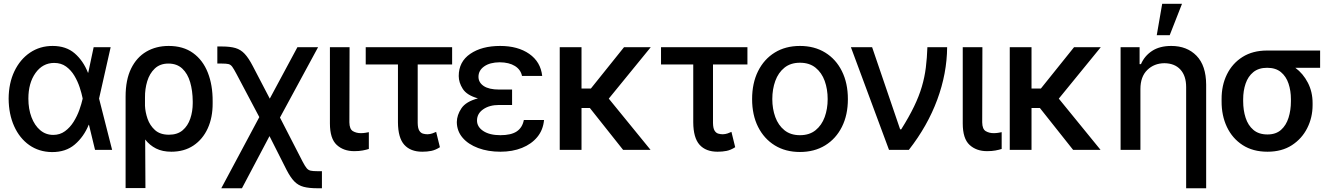

<svg xmlns="http://www.w3.org/2000/svg" viewBox="-20 -797 7071 1021"><path d="M255.9 11.7Q187 10.7 135.5 -25.6Q84 -62 55.2 -126Q26.4 -189.9 25.9 -272.5Q26.4 -355 56.6 -418.2Q86.9 -481.4 139.6 -517.1Q192.4 -552.7 259.8 -552.7Q331.5 -552.7 377.2 -513.2Q422.9 -473.6 447.8 -410.2H449.2L478 -545.9H568.4L506.8 -272.9L576.2 0H485.4L453.1 -133.3H451.7Q425.8 -69.8 377.9 -28.8Q330.1 12.2 255.9 11.7ZM130.9 -272.5Q130.9 -217.3 147.5 -173.6Q164.1 -129.9 193.8 -104.7Q223.6 -79.6 263.2 -79.6Q298.8 -79.6 325.7 -99.4Q352.5 -119.1 371.3 -149.2Q390.1 -179.2 401.9 -212.2Q413.6 -245.1 419.4 -271.5V-272.9V-274.4Q414.1 -300.8 403.6 -332.8Q393.1 -364.7 375.5 -394.3Q357.9 -423.8 331.5 -443.1Q305.2 -462.4 267.6 -462.4Q206.5 -461.9 168.7 -408.7Q130.9 -355.5 130.9 -272.5Z M647.9 203.1V-283.2Q647.9 -372.6 677.2 -432.4Q706.5 -492.2 758.3 -522.5Q810.1 -552.7 877 -552.7Q954.6 -552.7 1006.8 -514.9Q1059.1 -477.1 1085.2 -410.6Q1111.3 -344.2 1110.8 -258.3V-248.5Q1111.3 -172.4 1084.7 -114.3Q1058.1 -56.2 1008.8 -23.2Q959.5 9.8 891.1 9.8Q843.8 9.8 809.8 -7.3Q775.9 -24.4 752 -55.2L753.4 203.1ZM751 -278.8V-234.4Q752.4 -201.2 764.6 -165.5Q776.9 -129.9 804.2 -105.2Q831.5 -80.6 878.4 -80.6Q923.3 -80.6 951.2 -104.2Q979 -127.9 991.9 -166.3Q1004.9 -204.6 1004.9 -248.5V-258.3Q1004.4 -314.5 991.2 -359.9Q978 -405.3 949.5 -432.1Q920.9 -459 875.5 -459Q831.1 -459 803.2 -432.6Q775.4 -406.2 762.9 -365Q750.5 -323.7 751 -278.8Z M1156.7 204.1 1358.9 -174.3 1237.8 -403.3Q1223.6 -430.2 1215.1 -441.9Q1206.5 -453.6 1194.8 -456.3Q1183.1 -459 1160.2 -459H1135.7V-549.8H1160.2Q1204.1 -549.8 1232.2 -541.5Q1260.3 -533.2 1281.2 -510.7Q1302.2 -488.3 1324.2 -445.8L1414.6 -272.5L1561.5 -545.9H1671.4L1468.8 -171.9L1589.8 63.5Q1602.1 86.9 1610.8 97.4Q1619.6 107.9 1632.1 110.6Q1644.5 113.3 1667.5 113.3H1691.9V204.1H1667.5Q1623.5 204.1 1594.7 196.5Q1565.9 189 1545.2 167.7Q1524.4 146.5 1503.4 105.5L1413.1 -73.2L1266.6 204.1Z M1734.4 -545.9H1838.9L1837.9 -146.5Q1838.4 -110.4 1856.7 -99.6Q1875 -88.9 1898.9 -88.9Q1911.1 -88.9 1923.1 -90.8Q1935.1 -92.8 1941.4 -94.2V-4.9Q1927.7 -0.5 1908.4 3.2Q1889.2 6.8 1863.8 6.8Q1806.6 6.8 1770.5 -26.6Q1734.4 -60.1 1734.4 -140.6Z M2384.3 -545.9V-454.1H2201.2V-143.1Q2201.7 -115.2 2209.5 -102.5Q2217.3 -89.8 2229.2 -86.4Q2241.2 -83 2253.4 -83Q2267.1 -83.5 2278.6 -87.4Q2290 -91.3 2299.3 -95.7L2319.3 -14.2Q2295.4 1 2273.4 5.4Q2251.5 9.8 2225.6 9.8Q2163.1 9.8 2129.9 -27.1Q2096.7 -64 2096.2 -146.5V-454.1H1924.8V-545.9Z M2634.3 -320.8H2703.1V-238.8H2634.3Q2582.5 -238.8 2549.6 -215.8Q2516.6 -192.9 2516.6 -156.2Q2516.6 -122.1 2550.3 -100.1Q2584 -78.1 2641.1 -78.1Q2697.8 -78.1 2727.8 -98.1Q2757.8 -118.2 2765.6 -158.7H2873Q2868.2 -106 2837.2 -68.4Q2806.2 -30.8 2755.6 -10.5Q2705.1 9.8 2641.1 9.8Q2575.2 9.8 2522.7 -9.8Q2470.2 -29.3 2439.9 -64.7Q2409.7 -100.1 2409.2 -147.9Q2409.7 -185.1 2433.6 -220.9Q2457.5 -256.8 2521.5 -273.9Q2462.4 -290.5 2440.9 -324.5Q2419.4 -358.4 2419.4 -392.6Q2419.4 -468.8 2480.7 -510.7Q2542 -552.7 2639.6 -552.7Q2733.9 -552.7 2794.4 -510.5Q2855 -468.3 2863.3 -393.1H2755.9Q2749 -426.8 2718.3 -446Q2687.5 -465.3 2637.2 -465.8Q2585 -465.3 2554.7 -443.8Q2524.4 -422.4 2524.4 -388.7Q2524.4 -358.4 2552.2 -339.6Q2580.1 -320.8 2634.3 -320.8Z M3293.5 0 3116.7 -222.7H3072.3V0H2956.5V-545.9H3072.3V-326.2H3122.1L3298.3 -545.9H3440.4L3217.3 -272.5L3439.5 0Z M3954.6 -545.9V-454.1H3771.5V-143.1Q3772 -115.2 3779.8 -102.5Q3787.6 -89.8 3799.6 -86.4Q3811.5 -83 3823.7 -83Q3837.4 -83.5 3848.9 -87.4Q3860.4 -91.3 3869.6 -95.7L3889.6 -14.2Q3865.7 1 3843.8 5.4Q3821.8 9.8 3795.9 9.8Q3733.4 9.8 3700.2 -27.1Q3667 -64 3666.5 -146.5V-454.1H3495.1V-545.9Z M4233.9 11.2Q4157.2 11.2 4100.1 -23.9Q4043 -59.1 4011.2 -122.3Q3979.5 -185.5 3979.5 -270Q3979.5 -355 4011.2 -418.7Q4043 -482.4 4100.1 -517.6Q4157.2 -552.7 4233.9 -552.7Q4310.5 -552.7 4367.9 -517.6Q4425.3 -482.4 4457 -418.7Q4488.8 -355 4488.8 -270Q4488.8 -185.5 4457 -122.3Q4425.3 -59.1 4367.9 -23.9Q4310.5 11.2 4233.9 11.2ZM4233.9 -78.1Q4284.2 -78.1 4316.9 -104.5Q4349.6 -130.9 4365.5 -174.6Q4381.3 -218.3 4381.3 -270Q4381.3 -322.8 4365.5 -366.7Q4349.6 -410.6 4316.9 -437Q4284.2 -463.4 4233.9 -463.4Q4184.1 -463.4 4151.4 -437Q4118.7 -410.6 4102.8 -366.7Q4086.9 -322.8 4086.9 -270Q4086.9 -218.3 4102.8 -174.6Q4118.7 -130.9 4151.4 -104.5Q4184.1 -78.1 4233.9 -78.1Z M4707.5 0 4504.9 -545.9H4617.7L4766.6 -109.4H4772.5Q4814 -175.3 4840.6 -230.5Q4867.2 -285.6 4882.1 -336.2Q4897 -386.7 4903.3 -437.7Q4909.7 -488.8 4911.6 -545.9H5016.6Q5015.6 -406.7 4964.1 -267.1Q4912.6 -127.4 4813 0Z M5099.6 -545.9H5204.1L5203.1 -146.5Q5203.6 -110.4 5221.9 -99.6Q5240.2 -88.9 5264.2 -88.9Q5276.4 -88.9 5288.3 -90.8Q5300.3 -92.8 5306.6 -94.2V-4.9Q5293 -0.5 5273.7 3.2Q5254.4 6.8 5229 6.8Q5171.9 6.8 5135.7 -26.6Q5099.6 -60.1 5099.6 -140.6Z M5686.5 0 5509.8 -222.7H5465.3V0H5349.6V-545.9H5465.3V-326.2H5515.1L5691.4 -545.9H5833.5L5610.4 -272.5L5832.5 0Z M6044.4 -323.7V0H5939V-545.9H6040V-456.1H6047.4Q6066.4 -500 6106.7 -526.4Q6147 -552.7 6208.5 -552.7Q6292 -552.7 6342.8 -500.5Q6393.6 -448.2 6394 -346.7V204.1H6287.6V-334Q6287.6 -393.6 6257.1 -427Q6226.6 -460.4 6171.9 -460.9Q6117.2 -460.4 6080.8 -424.8Q6044.4 -389.2 6044.4 -323.7ZM6131.3 -609.9 6160.2 -776.9H6265.6L6200.2 -609.9Z M6476.1 -258.8V-269.5Q6475.6 -342.8 6504.4 -401.4Q6533.2 -460 6587.4 -494.1Q6641.6 -528.3 6718.3 -528.3H7000V-436.5H6868.2Q6909.7 -405.8 6934.8 -357.2Q6960 -308.6 6960 -249V-238.3Q6960 -172.4 6931.6 -116Q6903.3 -59.6 6849.9 -24.9Q6796.4 9.8 6720.2 9.8Q6642.6 9.8 6587.9 -25.6Q6533.2 -61 6504.4 -121.8Q6475.6 -182.6 6476.1 -258.8ZM6590.8 -269.5V-258.8Q6590.8 -210.9 6603.8 -170.7Q6616.7 -130.4 6645.3 -106.2Q6673.8 -82 6720.2 -82Q6764.6 -82 6792 -106.2Q6819.3 -130.4 6832 -170.7Q6844.7 -210.9 6844.7 -258.8V-269.5Q6844.7 -314.5 6832 -352.5Q6819.3 -390.6 6791.5 -413.6Q6763.7 -436.5 6718.3 -436.5Q6673.3 -436.5 6645 -413.6Q6616.7 -390.6 6603.8 -352.5Q6590.8 -314.5 6590.8 -269.5Z"/></svg>

Font: Inter Tight Medium
Style: Regular
Weight: 500
Designer: Rasmus Andersson
Foundry: rsms
Version: Version 3.004; ttfautohint (v1.8.4.7-5d5b)